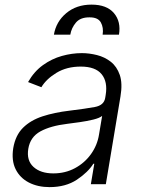

<svg xmlns="http://www.w3.org/2000/svg" viewBox="-20 -777 596 810"><path d="M188.9 12.4Q139.6 12.4 101.9 -6.9Q64.3 -26.3 46 -63Q27.7 -99.8 35.9 -152.3Q45.1 -206.3 77.2 -238.1Q109.4 -269.9 159.4 -286.2Q209.5 -302.6 272.4 -310Q342 -318.5 380.1 -325.6Q418.3 -332.7 423.7 -363.3L425.8 -376.1Q435 -431.8 408.7 -464Q382.5 -496.1 320.7 -496.1Q261.7 -496.1 218.6 -470Q175.4 -443.9 154.5 -409.1L98.4 -430.8Q123.9 -475.5 161.2 -502.3Q198.5 -529.1 241.1 -541Q283.7 -552.9 325.3 -552.9Q356.5 -552.9 389 -544.7Q421.5 -536.6 447.3 -516.5Q473 -496.4 485.3 -460.9Q497.5 -425.4 488.3 -370.4L426.5 0H363.3L377.8 -86.3H373.9Q351.2 -50.1 304.2 -18.8Q257.1 12.4 188.9 12.4ZM204.9 -45.5Q255.3 -45.5 296.3 -67.6Q337.4 -89.8 364 -127.1Q390.6 -164.4 397.7 -209.2L410.9 -288Q400.2 -279.1 373.6 -272.5Q346.9 -266 316.6 -261.7Q286.2 -257.5 263.8 -254.6Q193.2 -246.1 150.4 -222.7Q107.6 -199.2 99.4 -149.5Q91.3 -100.1 121.3 -72.8Q151.3 -45.5 204.9 -45.5ZM207.4 -630.7Q216.6 -685.7 259.6 -721.6Q302.6 -757.5 366.1 -757.5Q430.4 -757.5 460.8 -721.6Q491.1 -685.7 481.9 -630.7H413Q417.6 -660.5 405.4 -682.4Q393.1 -704.2 357.6 -703.8Q319.2 -704.2 300.2 -681.6Q281.3 -659.1 276.6 -630.7Z"/></svg>

Font: Inter UI Light
Style: Italic
Weight: 300
Italic angle: 9.39999°
Designer: Rasmus Andersson
Foundry: rsms
Version: 3.2;8d6f07862